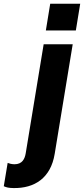

<svg xmlns="http://www.w3.org/2000/svg" viewBox="-123 -776 438 1000"><path d="M138.5 -756.4 115.8 -617.2H272L294.7 -756.4ZM-52.9 203.5C56.8 205.3 141.3 151.6 161.9 25.2L255.7 -545.5H104.4L11 22C6 51.8 -7.1 79.5 -47.6 79.5C-62.5 79.5 -76.3 75.3 -83.1 72.4L-103.3 193.9C-89.5 200.3 -77.1 203.1 -52.9 203.5Z"/></svg>

Font: TID UI
Style: Bold Italic
Weight: 700
Italic angle: -9.39999°
Designer: The TID Project Authors
Foundry: Bakken & Bæck
Version: Version 1.001;hotconv 1.0.109;makeotfexe 2.5.65596